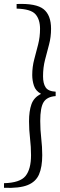

<svg xmlns="http://www.w3.org/2000/svg" viewBox="-32 -758 299 959"><path d="M183 -377Q183 -341 196 -321.5Q209 -302 246 -300V-278Q203 -275 186 -248Q169 -221 169 -154Q169 -110 174 -67Q179 -24 179 17Q179 76 163 113Q147 150 106 166.5Q65 183 -12 180V157Q68 155 95.5 121Q123 87 123 17Q123 -24 118 -67Q113 -110 113 -152Q113 -203 125 -237Q137 -271 171 -288L172 -289V-290Q146 -304 137.5 -330Q129 -356 129 -383Q129 -424 139 -461.5Q149 -499 158.5 -536Q168 -573 168 -614Q168 -661 145 -687Q122 -713 51 -715V-738Q149 -742 186 -712Q223 -682 223 -614Q223 -573 213 -535.5Q203 -498 193 -459.5Q183 -421 183 -377Z"/></svg>

Font: Bona Nova
Style: Italic
Weight: 400
Italic angle: -4°
Designer: Mateusz Machalski
Foundry: Capitalics
Version: Version 4.001; ttfautohint (v1.8.3)